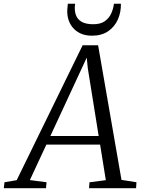

<svg xmlns="http://www.w3.org/2000/svg" viewBox="-80 -986 750 1006"><path d="M-60 0 -56.5 -31 7.5 -42 353 -749H434L556.5 -43.5L635 -31L633 0H386.5L389 -31L474.5 -42L444.5 -228.5H163L76.5 -42.5L164 -31L161 0ZM184 -273.5H437L380 -628.5L374.5 -684L350.5 -632.5ZM402 -799Q367 -799 341.8 -810.8Q316.5 -822.5 300.2 -842.8Q284 -863 277.2 -888.2Q270.5 -913.5 273 -940Q274 -948 274.2 -954.2Q274.5 -960.5 275.5 -966.5H313.5Q309 -934 316.8 -909.8Q324.5 -885.5 347 -872.2Q369.5 -859 408.5 -859Q447 -859 469.5 -875.2Q492 -891.5 503 -916.2Q514 -941 517 -966.5H553.5Q554.5 -922 537.5 -883.8Q520.5 -845.5 486.5 -822.2Q452.5 -799 402 -799Z"/></svg>

Font: Merriweather 48pt Light
Style: Italic
Weight: 300
Italic angle: -7.8°
Version: Version 2.101